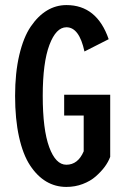

<svg xmlns="http://www.w3.org/2000/svg" viewBox="-20 -726 490 757"><path d="M414.5 -352.5V-107.5Q407 -87.5 392.8 -68.2Q378.5 -49 357.5 -30.5Q336.5 -12 306.2 -0.5Q276 11 241.5 11Q198.5 11 162.5 -10.2Q126.5 -31.5 98.5 -74Q70.5 -116.5 55 -186.5Q39.5 -256.5 39.5 -348Q39.5 -438.5 56 -508.8Q72.5 -579 101.2 -621.2Q130 -663.5 165.5 -684.8Q201 -706 242 -706Q362 -706 408.5 -571.5L313 -523Q292.5 -618.5 242 -618.5Q201 -618.5 174.8 -548.8Q148.5 -479 148.5 -348Q148.5 -215.5 174 -146Q199.5 -76.5 241.5 -76.5Q287.5 -76.5 310 -129.5V-270.5H233V-352.5Z"/></svg>

Font: League Mono Condensed Medium
Style: Regular
Weight: 500
Width: 1
Designer: Tyler Finck
Foundry: The League of Moveable Type / Tyler Finck
Version: Version 2.210